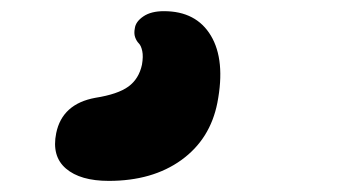

<svg xmlns="http://www.w3.org/2000/svg" viewBox="-20 -79 645 342"><path d="M173.8 243.2Q123 243.2 97.4 221.2Q71.8 199.2 80.1 158.2Q90.8 106 149.9 95.2Q189.9 88.9 208.7 75.2Q227.5 61.5 232.9 36.1Q235.4 21.5 233.4 12Q231.4 2.4 227.3 -1.7Q223.1 -5.9 220.7 -12.7Q218.3 -19.5 220.2 -28.8Q221.7 -40.5 235.4 -49.8Q249 -59.1 272 -59.1Q329.6 -59.1 355.7 -15.4Q381.8 28.3 367.2 104Q354.5 168.9 303 206.1Q251.5 243.2 173.8 243.2Z"/></svg>

Font: Shantell Sans Irregular Bouncy
Style: Bold Italic
Weight: 700
Italic angle: -11.31°
Designer: Stephen Nixon, Anya Danilova, Shantell Martin
Foundry: Arrow Type
Version: Version 1.006;[9816181b4]